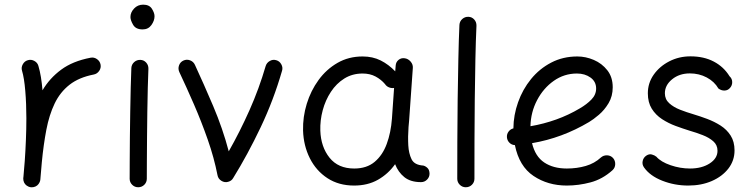

<svg xmlns="http://www.w3.org/2000/svg" viewBox="-20 -768 3225 825"><path d="M112.8 36.6Q107.9 36.1 103.5 34.2Q103.5 34.2 103.5 34.2Q102.5 33.7 102.1 33.7Q84.5 25.9 80.6 7.3Q80.6 6.8 80.6 6.3Q80.6 6.3 80.6 5.4Q79.6 1 80.1 -3.9Q80.1 -5.9 80.6 -7.3Q82 -24.9 83.5 -42.2Q85 -59.6 86.4 -76.7Q89.4 -119.1 91.3 -166.3Q93.3 -213.4 93.3 -259.8Q93.3 -322.3 88.6 -377.7Q84 -433.1 74.7 -463.9Q70.3 -478 77.9 -491.7Q85.4 -505.4 99.6 -509.3Q113.8 -513.7 127.4 -506.3Q141.1 -499 145 -484.9Q151.4 -463.4 155.8 -436.8Q160.2 -410.2 162.6 -379.9Q192.9 -431.6 242.7 -468.5Q292.5 -505.4 369.1 -520Q383.8 -522.9 396.5 -514.2Q409.2 -505.4 412.1 -490.7Q415 -476.1 406.2 -463.4Q397.5 -450.7 382.8 -447.8Q319.3 -435.5 278.8 -403.8Q238.3 -372.1 214.8 -323.2Q191.4 -274.4 179.2 -210.7Q167 -147 159.7 -70.8Q156.7 -31.2 153.3 3.9Q152.8 8.8 150.9 13.2Q150.9 13.2 150.9 13.2Q150.4 14.2 150.4 14.6Q142.6 32.2 124 36.1Q123.5 36.1 123 36.1Q122.6 36.1 122.1 36.1Q117.7 37.1 112.8 36.6Z M540.5 -694.8Q540.5 -714.8 556.2 -731.4Q571.8 -748 595.2 -748Q621.6 -748 632.8 -730.2Q644 -712.4 644 -698.2Q644 -679.2 630.6 -660.4Q617.2 -641.6 592.8 -641.6Q563.5 -641.6 552 -661.4Q540.5 -681.2 540.5 -694.8ZM583 -510.7Q598.1 -510.3 608.2 -499Q618.2 -487.8 617.7 -472.2Q616.2 -438.5 615 -390.1Q613.8 -341.8 613 -286.9Q612.3 -231.9 611.8 -177.7Q611.3 -123.5 611.1 -77.1Q610.8 -30.8 610.8 0Q610.8 15.1 600.1 25.9Q589.4 36.6 573.7 36.6Q558.6 36.6 547.9 25.9Q537.1 15.1 537.1 0Q537.1 -30.8 537.4 -77.4Q537.6 -124 538.1 -178.5Q538.6 -232.9 539.6 -288.1Q540.5 -343.3 541.7 -392.1Q543 -440.9 544.4 -476.1Q545.4 -491.2 556.6 -501.2Q567.9 -511.2 583 -510.7Z M768.1 -507.8Q782.2 -514.2 796.6 -508.8Q811 -503.4 817.4 -489.7Q855 -408.7 896 -312.3Q937 -215.8 962.9 -117.7Q1010.7 -201.7 1052 -294.4Q1093.3 -387.2 1121.6 -484.4Q1126 -498.5 1139.4 -506.1Q1152.8 -513.7 1167 -509.3Q1181.2 -505.4 1188.7 -491.7Q1196.3 -478 1191.9 -463.9Q1155.8 -338.4 1100.1 -221.2Q1044.4 -104 981.9 -2.9Q975.1 9.3 960.4 13.2Q945.3 17.6 931.4 9Q917.5 0.5 914.6 -15.1Q899.9 -90.3 872.8 -167.7Q845.7 -245.1 813.5 -319.3Q781.2 -393.6 750.5 -458.5Q744.1 -472.7 749.3 -487.1Q754.4 -501.5 768.1 -507.8Z M1789.1 14.6Q1744.1 14.6 1717.5 -6.8Q1690.9 -28.3 1677.7 -62.5Q1647.9 -20.5 1604 4.4Q1560.1 29.3 1501.5 29.3Q1435.5 29.3 1387 -2.4Q1338.4 -34.2 1311.3 -88.1Q1284.2 -142.1 1282.2 -207.5Q1280.8 -265.6 1298.1 -322Q1315.4 -378.4 1348.9 -424.3Q1382.3 -470.2 1430.2 -497.8Q1478 -525.4 1538.1 -525.4Q1581.5 -525.4 1616 -508.1Q1650.4 -490.7 1678.2 -461.4L1680.2 -486.3Q1681.2 -501.5 1692.6 -510.7Q1704.1 -520 1719.2 -517.6Q1733.9 -515.6 1744.4 -503.4Q1754.9 -491.2 1753.9 -476.6L1737.8 -248.5Q1736.8 -235.4 1735.4 -222.2Q1733.9 -202.6 1733.6 -181.4Q1733.4 -160.2 1734.4 -143.1Q1736.3 -108.9 1748.3 -84Q1760.3 -59.1 1798.8 -56.6Q1808.6 -54.2 1816.9 -46.1Q1825.2 -38.1 1825.7 -22Q1825.7 -6.8 1814.9 3.9Q1804.2 14.6 1789.1 14.6ZM1502 -43.9Q1555.7 -43.9 1589.8 -72.5Q1624 -101.1 1641.8 -149.7Q1659.7 -198.2 1664.1 -258.3L1673.3 -390.1Q1662.6 -388.2 1651.6 -392.6Q1640.6 -397 1634.3 -406.7Q1617.7 -426.3 1593.8 -439.2Q1569.8 -452.1 1538.1 -452.1Q1494.1 -452.1 1459.7 -430.7Q1425.3 -409.2 1401.9 -373.5Q1378.4 -337.9 1366.7 -294.4Q1355 -251 1356.4 -206.5Q1358.9 -136.7 1396 -90.3Q1433.1 -43.9 1502 -43.9Z M1992.7 -695.8Q2007.8 -695.3 2017.8 -684.1Q2027.8 -672.9 2027.3 -657.2Q2024.4 -595.2 2022.7 -512.5Q2021 -429.7 2020 -338.6Q2019 -247.6 2018.8 -159.9Q2018.6 -72.3 2018.6 0Q2018.6 15.1 2007.8 25.9Q1997.1 36.6 1981.4 36.6Q1966.3 36.6 1955.6 25.9Q1944.8 15.1 1944.8 0Q1944.8 -72.3 1945.1 -160.2Q1945.3 -248 1946.5 -339.4Q1947.8 -430.7 1949.5 -514.2Q1951.2 -597.7 1954.1 -661.1Q1955.1 -676.3 1966.3 -686.3Q1977.5 -696.3 1992.7 -695.8Z M2611.8 -36.6Q2568.8 2 2517.6 15.6Q2466.3 29.3 2415.5 29.3Q2334 29.3 2272.5 -12Q2210.9 -53.2 2192.4 -144.5Q2178.7 -145 2168.9 -154.8Q2159.2 -164.6 2158.2 -178.2Q2157.2 -191.9 2165.3 -202.6Q2173.3 -213.4 2186 -216.3Q2186.5 -273.4 2206.1 -328.6Q2225.6 -383.8 2261.7 -428.2Q2297.9 -472.7 2348.4 -499Q2398.9 -525.4 2460.9 -525.4Q2496.6 -525.4 2531.5 -510.5Q2566.4 -495.6 2589.6 -466.1Q2612.8 -436.5 2612.8 -393.1Q2612.8 -354.5 2595 -324.7Q2577.1 -294.9 2553.2 -274.7Q2529.3 -254.4 2511.2 -243.7Q2395.5 -174.8 2266.1 -152.8Q2279.8 -95.7 2318.6 -69.8Q2357.4 -43.9 2415.5 -43.9Q2459 -43.9 2496.8 -54.9Q2534.7 -65.9 2562 -91.3Q2573.2 -101.1 2588.6 -100.6Q2604 -100.1 2614.3 -88.9Q2624 -77.6 2623.5 -62.3Q2623 -46.9 2611.8 -36.6ZM2459 -452.1Q2404.3 -452.1 2359.6 -420.7Q2314.9 -389.2 2287.8 -337.6Q2260.7 -286.1 2259.3 -225.6Q2316.4 -235.4 2370.1 -254.6Q2423.8 -273.9 2471.2 -302.2Q2501.5 -319.8 2521.5 -340.6Q2541.5 -361.3 2541.5 -387.7Q2541.5 -417.5 2517.3 -434.8Q2493.2 -452.1 2459 -452.1Z M3116.7 -390.1Q3107.4 -379.4 3093.5 -378.9Q3079.6 -378.4 3066.9 -387.7Q3049.8 -417.5 3016.8 -435.1Q2983.9 -452.6 2944.3 -452.6Q2898.9 -452.6 2867.9 -427.2Q2836.9 -401.9 2836.9 -367.2Q2836.9 -341.3 2855.5 -324.5Q2874 -307.6 2902.1 -296.6Q2930.2 -285.6 2960 -276.9Q2987.8 -268.6 3018.6 -257.1Q3049.3 -245.6 3076.2 -228.5Q3103 -211.4 3119.6 -185.3Q3136.2 -159.2 3136.2 -121.6Q3136.2 -78.1 3109.9 -43.9Q3083.5 -9.8 3038.6 9.8Q2993.7 29.3 2937.5 29.3Q2878.4 29.3 2825.7 8.5Q2772.9 -12.2 2747.1 -48.8Q2738.3 -61.5 2741.5 -76.2Q2744.6 -90.8 2756.8 -99.1Q2769 -107.4 2780.8 -104.2Q2792.5 -101.1 2800.3 -94.7Q2819.8 -72.3 2861.3 -58.1Q2902.8 -43.9 2944.8 -43.9Q2995.6 -43.9 3029.3 -65.7Q3063 -87.4 3063 -120.1Q3063 -145 3044.9 -160.9Q3026.9 -176.8 2999.3 -187.5Q2971.7 -198.2 2942.9 -206.5Q2914.6 -215.3 2883.3 -226.8Q2852.1 -238.3 2824.7 -256.1Q2797.4 -273.9 2780.5 -301Q2763.7 -328.1 2763.7 -367.2Q2763.7 -411.1 2788.8 -447Q2814 -482.9 2855.7 -504.4Q2897.5 -525.9 2946.8 -525.9Q3004.4 -525.9 3047.1 -503.4Q3089.8 -481 3114.7 -440.4Q3126 -430.2 3126.2 -415.5Q3126.5 -400.9 3116.7 -390.1Z"/></svg>

Font: Mikhak Regular
Style: Regular
Weight: 400
Designer: Amin Abedi
Version: Version 3.3